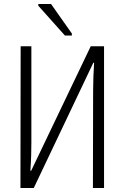

<svg xmlns="http://www.w3.org/2000/svg" viewBox="-20 -947 627 967"><path d="M307 -768 173 -918V-927H237L342 -778V-768ZM83 0 84 -714H138V-229Q138 -199 137 -164Q136 -129 133 -87H137L437 -714H504V0H448L449 -491Q449 -526 450.5 -562.5Q452 -599 454 -631H450L150 0Z"/></svg>

Font: Noto Sans Condensed Light
Style: Regular
Weight: 300
Width: 3
Designer: Monotype Design Team
Foundry: Monotype Imaging Inc.
Version: Version 2.013; ttfautohint (v1.8.4.7-5d5b)